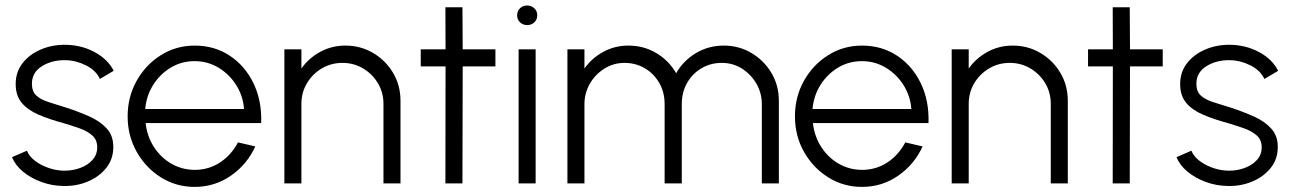

<svg xmlns="http://www.w3.org/2000/svg" viewBox="-20 -684 4812 716"><path d="M215.5 9.5Q174 9 134.8 -5.2Q95.5 -19.5 66.2 -43.5Q37 -67.5 25 -98L80.5 -122Q88.5 -101 111 -84Q133.5 -67 162.8 -57.2Q192 -47.5 220.5 -47.5Q252 -47.5 280 -58Q308 -68.5 325.2 -88Q342.5 -107.5 342.5 -134.5Q342.5 -163 323.8 -179.2Q305 -195.5 276.5 -205.5Q248 -215.5 218 -224.5Q164 -239 123.5 -256.5Q83 -274 60.8 -300.8Q38.5 -327.5 38.5 -370.5Q38.5 -415.5 64 -448.2Q89.5 -481 131.2 -499Q173 -517 220.5 -517Q282 -517 332 -490.2Q382 -463.5 404 -420L352.5 -389.5Q338.5 -421 301 -440Q263.5 -459 224 -459.5Q174 -460.5 136.5 -437.2Q99 -414 99 -371.5Q99 -342.5 115.8 -327.5Q132.5 -312.5 161.5 -303.2Q190.5 -294 227.5 -282.5Q273.5 -267.5 313.8 -249.5Q354 -231.5 378.5 -204.2Q403 -177 402.5 -135.5Q402.5 -90.5 376 -57.5Q349.5 -24.5 306.8 -6.8Q264 11 215.5 9.5Z M706 13Q637 13 580.2 -22.5Q523.5 -58 489.8 -117.8Q456 -177.5 456 -250Q456 -323 489.8 -383Q523.5 -443 580.2 -478.5Q637 -514 706 -514Q780 -514 837 -476.2Q894 -438.5 925.5 -373Q957 -307.5 954 -225H523Q528.5 -175.5 554 -136Q579.5 -96.5 618.8 -73.8Q658 -51 706 -50.5Q758 -50.5 800 -77.8Q842 -105 867.5 -153L932 -138Q902 -71.5 841.5 -29.2Q781 13 706 13ZM521.5 -277.5H890Q886.5 -326 861 -366.5Q835.5 -407 795 -431.5Q754.5 -456 706 -456Q657 -456 617 -432Q577 -408 551.5 -367.8Q526 -327.5 521.5 -277.5Z M1473.5 -308.5V0H1410V-297Q1410 -339 1389.2 -373.8Q1368.5 -408.5 1333.8 -429Q1299 -449.5 1257 -449.5Q1215 -449.5 1180.2 -429Q1145.5 -408.5 1124.8 -373.8Q1104 -339 1104 -297V0H1040.5V-500H1104V-428.5Q1131 -467 1174 -490.5Q1217 -514 1268 -514Q1325 -514 1371.8 -486.2Q1418.5 -458.5 1446 -412Q1473.5 -365.5 1473.5 -308.5Z M1827.5 -436.5H1705.5L1704.5 0H1641L1641.5 -436.5H1549V-500H1641.5L1641 -657H1704.5L1705.5 -500H1827.5Z M1914 -500H1977.5V0H1914ZM1946 -590.5Q1930 -590.5 1919.2 -600.8Q1908.5 -611 1908.5 -627Q1908.5 -643 1919.2 -653.2Q1930 -663.5 1946 -663.5Q1961.5 -663.5 1972.5 -653.2Q1983.5 -643 1983.5 -627Q1983.5 -611 1972.8 -600.8Q1962 -590.5 1946 -590.5Z M2096 0V-500H2159.5V-428.5Q2186.5 -467 2229.5 -490.5Q2272.5 -514 2323.5 -514Q2381 -514 2428 -485.8Q2475 -457.5 2501.5 -411Q2528 -457.5 2575 -485.8Q2622 -514 2679 -514Q2736 -514 2782.5 -486.2Q2829 -458.5 2856.8 -412Q2884.5 -365.5 2884.5 -308.5V0H2821V-295.5Q2821 -337 2800.8 -372Q2780.5 -407 2746.8 -428.2Q2713 -449.5 2671.5 -449.5Q2630.5 -449.5 2596.5 -429.8Q2562.5 -410 2542.5 -375.2Q2522.5 -340.5 2522.5 -295.5V0H2458.5V-295.5Q2458.5 -340.5 2438.2 -375.2Q2418 -410 2384 -429.8Q2350 -449.5 2309 -449.5Q2268 -449.5 2234 -428.2Q2200 -407 2179.8 -372Q2159.5 -337 2159.5 -295.5V0Z M3194.5 13Q3125.5 13 3068.8 -22.5Q3012 -58 2978.2 -117.8Q2944.5 -177.5 2944.5 -250Q2944.5 -323 2978.2 -383Q3012 -443 3068.8 -478.5Q3125.5 -514 3194.5 -514Q3268.5 -514 3325.5 -476.2Q3382.5 -438.5 3414 -373Q3445.5 -307.5 3442.5 -225H3011.5Q3017 -175.5 3042.5 -136Q3068 -96.5 3107.2 -73.8Q3146.5 -51 3194.5 -50.5Q3246.5 -50.5 3288.5 -77.8Q3330.5 -105 3356 -153L3420.5 -138Q3390.5 -71.5 3330 -29.2Q3269.5 13 3194.5 13ZM3010 -277.5H3378.5Q3375 -326 3349.5 -366.5Q3324 -407 3283.5 -431.5Q3243 -456 3194.5 -456Q3145.5 -456 3105.5 -432Q3065.5 -408 3040 -367.8Q3014.5 -327.5 3010 -277.5Z M3962 -308.5V0H3898.5V-297Q3898.5 -339 3877.8 -373.8Q3857 -408.5 3822.2 -429Q3787.5 -449.5 3745.5 -449.5Q3703.5 -449.5 3668.8 -429Q3634 -408.5 3613.2 -373.8Q3592.5 -339 3592.5 -297V0H3529V-500H3592.5V-428.5Q3619.5 -467 3662.5 -490.5Q3705.5 -514 3756.5 -514Q3813.5 -514 3860.2 -486.2Q3907 -458.5 3934.5 -412Q3962 -365.5 3962 -308.5Z M4316 -436.5H4194L4193 0H4129.5L4130 -436.5H4037.5V-500H4130L4129.5 -657H4193L4194 -500H4316Z M4558 9.5Q4516.5 9 4477.2 -5.2Q4438 -19.5 4408.8 -43.5Q4379.5 -67.5 4367.5 -98L4423 -122Q4431 -101 4453.5 -84Q4476 -67 4505.2 -57.2Q4534.5 -47.5 4563 -47.5Q4594.5 -47.5 4622.5 -58Q4650.5 -68.5 4667.8 -88Q4685 -107.5 4685 -134.5Q4685 -163 4666.2 -179.2Q4647.5 -195.5 4619 -205.5Q4590.5 -215.5 4560.5 -224.5Q4506.5 -239 4466 -256.5Q4425.5 -274 4403.2 -300.8Q4381 -327.5 4381 -370.5Q4381 -415.5 4406.5 -448.2Q4432 -481 4473.8 -499Q4515.5 -517 4563 -517Q4624.5 -517 4674.5 -490.2Q4724.5 -463.5 4746.5 -420L4695 -389.5Q4681 -421 4643.5 -440Q4606 -459 4566.5 -459.5Q4516.5 -460.5 4479 -437.2Q4441.5 -414 4441.5 -371.5Q4441.5 -342.5 4458.2 -327.5Q4475 -312.5 4504 -303.2Q4533 -294 4570 -282.5Q4616 -267.5 4656.2 -249.5Q4696.5 -231.5 4721 -204.2Q4745.5 -177 4745 -135.5Q4745 -90.5 4718.5 -57.5Q4692 -24.5 4649.2 -6.8Q4606.5 11 4558 9.5Z"/></svg>

Font: Urbanist Light
Style: Regular
Weight: 300
Designer: Corey Hu
Foundry: Corey Hu
Version: Version 1.330; ttfautohint (v1.8.4.7-5d5b)